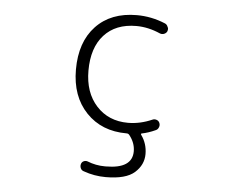

<svg xmlns="http://www.w3.org/2000/svg" viewBox="-53 -620 1105 880"><g transform="rotate(5 500.0 -180.0)"><path d="M655.3 -85Q664.1 -88.9 673.8 -85.4Q683.6 -82 687.5 -72.3Q689.5 -67.4 689.5 -62.5Q689.5 -57.6 687.5 -52.7Q683.6 -42 673.8 -38.1Q641.6 -23.4 612.3 -17.6Q605.5 -16.6 609.4 -10.7Q636.7 27.3 636.7 75.2Q636.7 125 596.7 160.6Q556.6 196.3 463.9 196.3Q411.1 196.3 362.3 178.7Q351.6 175.8 347.2 166Q342.8 156.2 345.7 146.5Q348.6 136.7 357.4 132.8Q366.2 128.9 375 131.8Q414.1 147.5 456.1 147.5Q458 147.5 460 147.5Q582 147.5 582 67.4Q582 28.3 554.7 -5.9Q549.8 -11.7 543 -11.7H542Q426.8 -11.7 356 -85.9Q285.2 -160.2 285.2 -283.2Q285.2 -410.2 354 -482.9Q422.9 -555.7 542 -555.7Q609.4 -555.7 672.9 -529.3Q682.6 -525.4 686.5 -514.6Q689.5 -509.8 689.5 -504.9Q689.5 -500 687.5 -494.1Q683.6 -485.4 673.8 -481.4Q664.1 -477.5 654.3 -481.4Q598.6 -505.9 543.9 -505.9Q449.2 -505.9 396 -447.3Q342.8 -388.7 342.8 -283.2Q342.8 -182.6 398.4 -121.6Q454.1 -60.5 543.9 -60.5Q599.6 -60.5 655.3 -85Z"/></g></svg>

Font: Rounded Mgen+ 1m light
Style: Regular
Weight: 200
Designer: [Source Han Sans]
Ryoko NISHIZUKA  (kana & ideographs); Paul D. Hunt (Latin, Greek & Cyrillic); Wenlong ZHANG  (bopomofo
Version: Version 1.059.20150602